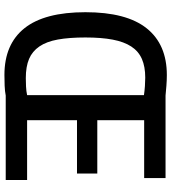

<svg xmlns="http://www.w3.org/2000/svg" viewBox="28 -814 792 889"><g transform="rotate(90 424.5 -370.0)"><path d="M328 6Q185 6 111 -87Q37 -180 37 -369Q37 -559 111.5 -652.5Q186 -746 328 -746Q352 -746 377.5 -744Q403 -742 423 -740H805V-641H537V-424H784V-330H537V-99H814V0H423Q403 4 377.5 5Q352 6 328 6ZM342 -93Q359 -93 380.5 -94Q402 -95 421 -99V-640Q401 -643 379.5 -644.5Q358 -646 340 -646Q289 -646 253.5 -630.5Q218 -615 196 -581.5Q174 -548 164 -495.5Q154 -443 154 -369Q154 -294 163.5 -241.5Q173 -189 195.5 -156Q218 -123 253.5 -108Q289 -93 342 -93Z"/></g></svg>

Font: Encode Sans Compressed
Style: SemiBold
Weight: 600
Designer: Pablo Impallari, Andres Torresi
Foundry: Pablo Impallari, Andres Torresi
Version: Version 1.000; ttfautohint (v1.00) -l 8 -r 50 -G 200 -x 14 -